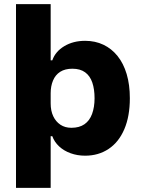

<svg xmlns="http://www.w3.org/2000/svg" viewBox="-20 -749 685 936"><path d="M58 167V-729H227V-455H235Q250 -498 293.5 -524Q337 -550 395 -550Q444 -550 484 -531Q524 -512 553 -476Q582 -440 597.5 -388Q613 -336 613 -270Q613 -182 586 -119Q559 -56 509.5 -23Q460 10 395 10Q357 10 324 -2Q291 -14 268 -35.5Q245 -57 235 -85H227V167ZM328 -126Q367 -126 392 -143.5Q417 -161 429 -194Q441 -227 441 -270Q441 -314 430 -346.5Q419 -379 395 -396.5Q371 -414 333 -414Q297 -414 273.5 -399Q250 -384 238.5 -356.5Q227 -329 227 -295V-245Q227 -209 239.5 -182.5Q252 -156 274.5 -141Q297 -126 328 -126Z"/></svg>

Font: Mona Sans ExtraLight ExtraBold
Style: Regular
Weight: 800
Version: Version 2.000